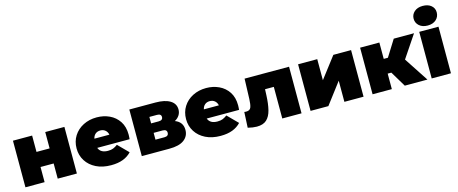

<svg xmlns="http://www.w3.org/2000/svg" viewBox="-46 -1491 5193 2177"><g transform="rotate(-15 2550.5 -403.0)"><path d="M53 0V-547H278V-355H432V-547H657V0H432V-178H278V0Z M1058 10Q958 10 883.5 -27Q809 -64 768 -128.5Q727 -193 727 -274Q727 -357 767.5 -421Q808 -485 878.5 -521Q949 -557 1037 -557Q1118 -557 1186.5 -525Q1255 -493 1296.5 -430Q1338 -367 1338 -274Q1338 -262 1337 -247.5Q1336 -233 1335 -221H955Q979 -157 1065 -157Q1103 -157 1127.5 -167Q1152 -177 1179 -197L1297 -78Q1257 -35 1198.5 -12.5Q1140 10 1058 10ZM951 -330H1127Q1120 -364 1096.5 -383.5Q1073 -403 1039 -403Q1004 -403 981 -383.5Q958 -364 951 -330Z M1419 0V-547H1726Q1836 -547 1897 -509.5Q1958 -472 1958 -404Q1958 -366 1938.5 -336Q1919 -306 1884 -287Q1974 -253 1974 -160Q1974 -87 1916.5 -43.5Q1859 0 1742 0ZM1617 -140H1722Q1771 -140 1771 -181Q1771 -220 1722 -220H1617ZM1617 -331H1706Q1755 -331 1755 -370Q1755 -407 1706 -407H1617Z M2343 10Q2243 10 2168.5 -27Q2094 -64 2053 -128.5Q2012 -193 2012 -274Q2012 -357 2052.5 -421Q2093 -485 2163.5 -521Q2234 -557 2322 -557Q2403 -557 2471.5 -525Q2540 -493 2581.5 -430Q2623 -367 2623 -274Q2623 -262 2622 -247.5Q2621 -233 2620 -221H2240Q2264 -157 2350 -157Q2388 -157 2412.5 -167Q2437 -177 2464 -197L2582 -78Q2542 -35 2483.5 -12.5Q2425 10 2343 10ZM2236 -330H2412Q2405 -364 2381.5 -383.5Q2358 -403 2324 -403Q2289 -403 2266 -383.5Q2243 -364 2236 -330Z M2767 15Q2722 15 2662 0L2671 -183Q2677 -182 2683 -181.5Q2689 -181 2694 -181Q2738 -181 2750 -214.5Q2762 -248 2764 -309L2772 -547H3294V0H3068V-371H2965L2962 -300Q2958 -201 2940.5 -130.5Q2923 -60 2882.5 -22.5Q2842 15 2767 15Z M3400 0V-547H3625V-300L3814 -547H4022V0H3797V-248L3609 0Z M4506 0 4397 -182H4354V0H4128V-547H4354V-355H4403L4523 -547H4761L4585 -285L4772 0Z M4822 0V-547H5048V0ZM4935 -591Q4873 -591 4836 -624Q4799 -657 4799 -706Q4799 -755 4836 -788Q4873 -821 4935 -821Q4997 -821 5034 -790Q5071 -759 5071 -710Q5071 -658 5034 -624.5Q4997 -591 4935 -591Z"/></g></svg>

Font: Montserrat Black
Style: Regular
Weight: 900
Designer: Julieta Ulanovsky
Foundry: Julieta Ulanovsky
Version: Version 9.000; ttfautohint (v1.8.4.7-5d5b)